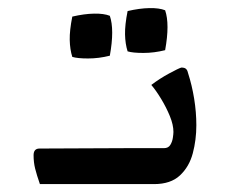

<svg xmlns="http://www.w3.org/2000/svg" viewBox="-20 -466 582 486"><path d="M80 -90Q133 -90 191.5 -90.5Q250 -91 303.5 -91Q357 -91 395 -91Q406 -91 411 -99Q416 -107 417.5 -117Q419 -127 419 -132Q419 -150 410 -172Q401 -194 388 -215.5Q375 -237 363 -251Q384 -267 408 -280Q432 -293 439 -295Q448 -295 451.5 -291Q455 -287 456 -281Q466 -250 471.5 -216Q477 -182 477 -149Q477 -112 468 -78Q459 -44 435.5 -22Q412 0 370 0Q319 0 261 0Q203 0 154.5 0Q106 0 81 0Q73 -23 69 -39Q65 -55 65 -73Q65 -90 80 -90ZM163 -322Q157 -341 156.5 -365Q156 -389 163 -424Q193 -431 218 -431.5Q243 -432 258 -426Q270 -391 258 -325Q230 -318 203 -318Q176 -318 163 -322ZM303 -336Q297 -355 296.5 -379Q296 -403 303 -438Q333 -445 358 -445.5Q383 -446 398 -440Q410 -405 398 -339Q370 -332 343 -332Q316 -332 303 -336Z"/></svg>

Font: Ruwudu
Style: Regular
Weight: 400
Designer: Becca Hirsbrunner Spalinger
Foundry: SIL International
Version: Version 3.000